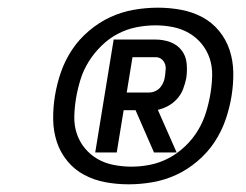

<svg xmlns="http://www.w3.org/2000/svg" viewBox="-20 -911 640 500"><path d="M228 -514 276 -808H385Q405 -808 423 -801.5Q441 -795 452.5 -780.5Q464 -766 466 -746.5Q468 -727 465 -707Q462 -693 457 -679.5Q452 -666 442 -654.5Q432 -643 418.5 -635.5Q405 -628 391 -625L440 -514H381L333 -624H302L284 -514ZM310 -670H367Q376 -670 384 -673.5Q392 -677 397.5 -683.5Q403 -690 406 -698Q409 -706 410 -715Q411 -723 411.5 -731Q412 -739 409 -746Q406 -753 400 -757.5Q394 -762 386 -762H325ZM315 -431Q284 -431 254.5 -436.5Q225 -442 199.5 -455.5Q174 -469 155.5 -491.5Q137 -514 128 -541.5Q119 -569 118.5 -599.5Q118 -630 123 -661Q128 -692 138.5 -722.5Q149 -753 167 -780.5Q185 -808 211.5 -830.5Q238 -853 267.5 -866.5Q297 -880 328.5 -885.5Q360 -891 391 -891Q422 -891 451.5 -885.5Q481 -880 506.5 -866.5Q532 -853 550.5 -830.5Q569 -808 578 -780.5Q587 -753 587.5 -722.5Q588 -692 583 -661Q578 -630 567.5 -599.5Q557 -569 539 -541.5Q521 -514 494.5 -491.5Q468 -469 438.5 -455.5Q409 -442 377.5 -436.5Q346 -431 315 -431ZM322 -477Q347 -477 371.5 -482Q396 -487 419 -499Q442 -511 462 -530Q482 -549 495.5 -571.5Q509 -594 516.5 -618.5Q524 -643 528 -667Q532 -691 532.5 -714.5Q533 -738 526 -759Q519 -780 505 -797Q491 -814 472 -825Q453 -836 430.5 -840.5Q408 -845 385 -845Q360 -845 335 -840Q310 -835 287 -823Q264 -811 244.5 -792Q225 -773 211 -750.5Q197 -728 189.5 -703.5Q182 -679 178 -655Q174 -631 173.5 -607.5Q173 -584 180 -563Q187 -542 201 -525Q215 -508 234 -497Q253 -486 276 -481.5Q299 -477 322 -477Z"/></svg>

Font: Iosevka Aile Extrabold
Style: Italic
Weight: 800
Italic angle: -9°
Designer: Belleve Invis
Foundry: Belleve Invis
Version: Version 31.1.0; ttfautohint (v1.8.4)